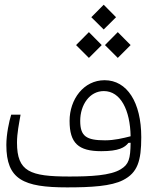

<svg xmlns="http://www.w3.org/2000/svg" viewBox="-20 -790 626 811"><path d="M263.2 1.5C365.2 1.5 449.7 -3.4 500 -29.3C561 -60.5 576.7 -109.9 576.7 -210.4C576.7 -357.9 516.6 -451.2 421.9 -451.2C333 -451.2 273.9 -370.1 273.9 -279.3C273.9 -185.1 311.5 -151.4 407.7 -151.4C481.9 -151.4 507.3 -167 522.5 -186.5L531.7 -187C530.8 -118.2 523.9 -95.7 490.2 -75.2C446.8 -48.3 362.3 -44.4 272.9 -44.4C106.9 -44.4 51.8 -64.9 51.8 -187.5C51.8 -227.5 60.5 -268.6 66.9 -305.7H27.3C18.6 -278.3 6.8 -223.1 6.8 -177.7C6.8 -31.7 78.6 1.5 263.2 1.5ZM531.7 -214.4C499 -206.1 462.9 -197.3 423.8 -197.3C344.7 -197.3 318.8 -214.4 318.8 -279.3C318.8 -347.2 358.4 -405.3 418.5 -405.3C489.7 -405.3 529.8 -324.7 531.7 -214.4ZM355.5 -545.4 409.7 -599.6 355.5 -654.3 301.3 -599.6ZM477.5 -545.4 531.7 -599.6 477.5 -654.3 423.3 -599.6ZM418 -665.5 470.2 -717.3 418 -770 365.7 -717.3Z"/></svg>

Font: Cascadia Code PL ExtraLight
Style: Regular
Weight: 200
Monospace: yes
Designer: Aaron Bell
Foundry: Saja Typeworks
Version: Version 2404.023